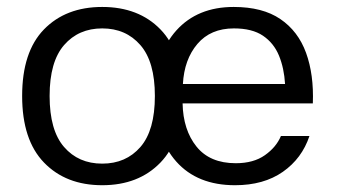

<svg xmlns="http://www.w3.org/2000/svg" viewBox="-20 -530 990 555"><path d="M507.8 -231.2H884.3Q887.5 -314.5 864.7 -377.2Q841.9 -439.9 790.4 -474.9Q739 -509.9 655.5 -509.9Q551.1 -509.9 489.9 -442.2Q428.7 -374.5 428.7 -252.6Q428.7 -131.1 489.6 -62.9Q550.4 5.4 659.3 5.4Q742.2 5.4 797.6 -33.3Q852.9 -72 874.5 -136.9H792.1Q778.5 -104.5 745.7 -81.4Q712.9 -58.2 661.5 -58.2Q586.7 -58.2 548 -106.3Q509.3 -154.5 507.8 -231.2ZM508.7 -287.1Q512.5 -358.2 550.6 -403Q588.8 -447.9 656.2 -447.9Q708.8 -447.9 740.1 -426.8Q771.4 -405.6 786.4 -369.3Q801.3 -332.9 804 -287.1ZM275.5 -447.9Q343.8 -447.9 385.7 -399.8Q427.7 -351.7 427.7 -252.6Q427.7 -153.2 385.9 -105.1Q344.1 -57 275.5 -57Q206.9 -57 165.2 -105.1Q123.4 -153.2 123.4 -252.6Q123.4 -351.7 165.3 -399.8Q207.2 -447.9 275.5 -447.9ZM275.5 -509.9Q170.3 -509.9 107.1 -445Q44 -380.1 44 -252.6Q44 -125.3 107.3 -60Q170.6 5.4 275.5 5.4Q380.5 5.4 443.7 -60Q506.9 -125.3 506.9 -252.6Q506.9 -380.1 443.8 -445Q380.8 -509.9 275.5 -509.9Z"/></svg>

Font: Estedad-FD VF
Style: Regular
Weight: 100
Designer: Amin Abedi
Version: Version 7.3